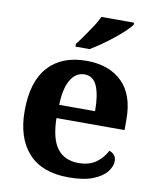

<svg xmlns="http://www.w3.org/2000/svg" viewBox="-86 -833 744 910"><g transform="rotate(10 286.0 -378.0)"><path d="M306.1 10Q178 10 112.4 -62.3Q46.9 -134.6 46.9 -265.2Q46.9 -405.7 111.8 -477.3Q176.8 -548.9 295 -548.9Q404.2 -548.9 466.6 -488Q529.1 -427.2 529.1 -308.2V-256.9H201.3Q203.3 -156.6 238.5 -110.9Q273.7 -65.2 341 -65.2Q392.4 -65.2 425.5 -89.3Q458.5 -113.4 475.3 -147.9Q489.3 -143.8 499.1 -132.5Q508.8 -121.1 508.8 -104.1Q508.8 -78.3 488.1 -51.8Q467.3 -25.3 422.8 -7.7Q378.3 10 306.1 10ZM375.9 -320.8Q375.9 -397.3 357.8 -440.6Q339.6 -483.9 297 -483.9Q255.4 -483.9 230.4 -442.1Q205.4 -400.4 203.3 -320.8ZM231 -619Q246 -638 264.3 -664Q282.6 -690 300.3 -717Q317.9 -744 327.9 -766H485.3V-756Q476.3 -743 455.1 -723Q433.9 -703 406.5 -681Q379.1 -659 350.9 -639.5Q322.6 -620 299.2 -606H231Z"/></g></svg>

Font: Noto Serif Khmer
Style: Regular
Weight: 400
Designer: Danh Hong and the Monotype Design Team
Foundry: Monotype Imaging Inc.
Version: Version 2.003